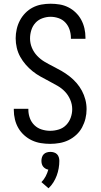

<svg xmlns="http://www.w3.org/2000/svg" viewBox="-20 -763 540 1029"><path d="M249 8Q224 8 199 4Q174 0 151.5 -10.5Q129 -21 110 -38Q91 -55 78.5 -76.5Q66 -98 60 -123Q54 -148 54 -173V-180H132V-175Q132 -152 140 -130Q148 -108 164.5 -92Q181 -76 203.5 -69Q226 -62 249 -62Q272 -62 295 -69Q318 -76 334.5 -93Q351 -110 359 -132.5Q367 -155 367 -178Q367 -204 356.5 -228.5Q346 -253 328.5 -271.5Q311 -290 288.5 -303Q266 -316 243 -328Q220 -340 197.5 -352.5Q175 -365 155 -381Q135 -397 118 -416.5Q101 -436 88.5 -458.5Q76 -481 70 -506.5Q64 -532 64 -558Q64 -582 69.5 -606.5Q75 -631 86.5 -653Q98 -675 115.5 -693Q133 -711 155 -722.5Q177 -734 201.5 -738.5Q226 -743 251 -743Q276 -743 300 -739Q324 -735 346 -724Q368 -713 386 -695.5Q404 -678 415.5 -656.5Q427 -635 432.5 -611Q438 -587 438 -562V-555H360V-560Q360 -582 353 -603.5Q346 -625 331 -641.5Q316 -658 294.5 -665.5Q273 -673 251 -673Q229 -673 207 -665Q185 -657 170 -640.5Q155 -624 148 -602Q141 -580 141 -557Q141 -531 151 -507Q161 -483 179 -464Q197 -445 219 -432Q241 -419 264 -407.5Q287 -396 309.5 -383Q332 -370 352.5 -354Q373 -338 390 -318.5Q407 -299 419 -276.5Q431 -254 437.5 -229Q444 -204 444 -178Q444 -152 438 -127.5Q432 -103 420 -80.5Q408 -58 389 -40.5Q370 -23 347.5 -12Q325 -1 299.5 3.5Q274 8 249 8ZM240 246 202 213Q216 199 225 181.5Q234 164 239 146Q231 145 223.5 140.5Q216 136 211 129.5Q206 123 204 115Q202 107 202 99Q202 89 205 79.5Q208 70 214.5 63.5Q221 57 230.5 54Q240 51 250 51Q260 51 269.5 54Q279 57 285.5 63.5Q292 70 295 79.5Q298 89 298 99Q298 119 294.5 139Q291 159 284 178Q277 197 266 214.5Q255 232 240 246Z"/></svg>

Font: Huly
Style: Regular
Weight: 400
Designer: Belleve Invis
Foundry: Belleve Invis
Version: Version 33.2.5; ttfautohint (v1.8.4)